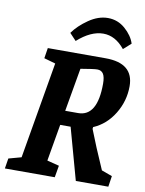

<svg xmlns="http://www.w3.org/2000/svg" viewBox="-97 -863 700 925"><g transform="rotate(10 253.5 -400.0)"><path d="M454 -72 506 -53 498 0H339L269 -253H218L187 -73L246 -58L236 0H-8L0 -50L62 -67L143 -540L87 -556L95 -607H378Q515 -607 515 -494Q515 -422 477 -359.5Q439 -297 376 -270L375 -261Q405 -183 454 -72ZM230 -324H293Q387 -324 387 -484Q387 -517 377.5 -532Q368 -547 348 -547Q331 -547 267 -536ZM189 -698Q216 -736 262.5 -768Q309 -800 356 -800Q404 -800 440.5 -768Q477 -736 489 -698L452 -665Q406 -722 347 -722Q286 -722 221 -664Z"/></g></svg>

Font: Grenze SemiBold
Style: Italic
Weight: 600
Italic angle: -10°
Designer: Renata Polastri
Foundry: Omnibus-Type
Version: Version 1.002; ttfautohint (v1.8)